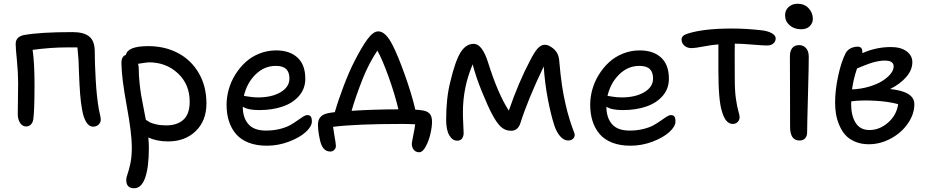

<svg xmlns="http://www.w3.org/2000/svg" viewBox="-20 -713 4966 1029"><path d="M479 -34.2Q457 -34.2 441.9 -59.1Q426.8 -84 419.9 -126Q413.1 -162.1 409.4 -209.5Q405.8 -256.8 403.3 -322.5Q400.9 -388.2 400.9 -390.1Q398.4 -427.2 395 -459H339.8Q252.9 -459 154.8 -445.8Q165 -377 165 -258.8Q165 -118.7 158.2 -71.8Q155.3 -55.2 145 -45.2Q134.8 -35.2 120.1 -35.2Q100.6 -35.2 87.9 -54Q75.2 -72.8 75.2 -102.1Q75.2 -122.6 76.2 -182.1Q77.1 -241.7 77.1 -268.1Q77.1 -325.2 70.6 -390.1Q64 -455.1 64 -477.1Q64 -515.6 106.9 -524.9Q193.8 -541 369.1 -541Q429.2 -541 458.5 -517.1Q487.8 -493.2 487.8 -437Q487.8 -377 492.9 -285.9Q498 -194.8 509.8 -127Q510.7 -120.6 513.9 -107.9Q517.1 -95.2 518.6 -86.4Q520 -77.6 520 -71.8Q520 -56.6 508.3 -45.4Q496.6 -34.2 479 -34.2Z M880.9 44.9Q820.8 44.9 774.9 23.9Q777.8 52.7 777.8 81.1Q777.8 182.6 758.1 239.3Q738.3 295.9 698.7 295.9Q656.7 295.9 656.7 252Q656.7 237.8 664.1 217.8Q671.4 197.8 679 162.1Q686.5 126.5 686.5 75.2Q686.5 2.4 659.2 -146Q631.8 -294.4 630.9 -371.1Q629.4 -411.1 654.8 -418.9Q664.1 -465.8 774.9 -465.8Q862.8 -465.8 933.3 -429Q1003.9 -392.1 1045.2 -321.5Q1086.4 -251 1086.4 -158.2Q1086.4 -66.4 1029.3 -10.7Q972.2 44.9 880.9 44.9ZM723.6 -344.2Q723.6 -308.6 728 -267.8Q732.4 -227.1 736.1 -205.1Q739.7 -183.1 749.8 -132.3Q759.8 -81.5 761.7 -70.8Q774.9 -62 783.9 -57.1Q793 -52.2 816.7 -46.6Q840.3 -41 870.6 -41Q929.7 -41 963.1 -71.5Q996.6 -102.1 996.6 -168Q996.6 -261.2 933.3 -320.1Q870.1 -378.9 778.8 -378.9Q768.1 -378.9 719.7 -371.1Q723.6 -360.8 723.6 -344.2Z M1410.2 67.9Q1355 67.9 1313 51.8Q1271 35.6 1245.4 5.9Q1219.7 -23.9 1207 -63.5Q1194.3 -103 1194.3 -151.9Q1194.3 -192.9 1206.1 -234.4Q1217.8 -275.9 1241 -313.2Q1264.2 -350.6 1295.7 -379.6Q1327.1 -408.7 1369.9 -425.8Q1412.6 -442.9 1460 -442.9Q1532.7 -442.9 1574.5 -404.3Q1616.2 -365.7 1616.2 -291Q1616.2 -238.3 1583.3 -199.7Q1550.3 -161.1 1494.9 -142.1Q1439.5 -123 1369.1 -123Q1308.6 -123 1281.2 -141.1V-140.1Q1281.2 -82.5 1311 -47.9Q1340.8 -13.2 1405.3 -13.2Q1445.3 -13.2 1479.5 -21.7Q1513.7 -30.3 1535.2 -42.5Q1556.6 -54.7 1573.5 -66.9Q1590.3 -79.1 1603.8 -87.6Q1617.2 -96.2 1627 -96.2Q1640.1 -96.2 1645.8 -88.1Q1651.4 -80.1 1651.4 -62Q1651.4 -35.2 1618.2 -5.1Q1585 24.9 1527.8 46.4Q1470.7 67.9 1410.2 67.9ZM1458 -359.9Q1396.5 -359.9 1349.9 -314.2Q1303.2 -268.6 1287.1 -199.2Q1288.1 -199.2 1313 -195.1Q1337.9 -190.9 1362.3 -190.9Q1437 -190.9 1484.1 -219Q1531.2 -247.1 1531.2 -292Q1531.2 -326.2 1513.7 -343Q1496.1 -359.9 1458 -359.9Z M2227.1 103Q2208.5 103 2197.8 90.1Q2187 77.1 2187 58.1Q2187 50.3 2194.6 13.9Q2202.1 -22.5 2205.1 -46.9Q2167 -48.8 2137.2 -48.8Q1884.8 -48.8 1765.1 -33.2Q1767.1 -18.1 1771 5.6Q1774.9 29.3 1777.6 45.9Q1780.3 62.5 1780.3 68.8Q1780.3 81.1 1771.7 90.1Q1763.2 99.1 1750 99.1Q1707 99.1 1694.3 35.2Q1684.1 -10.7 1684.1 -44.9Q1684.1 -97.7 1741.2 -106.9Q1745.1 -107.9 1750.2 -108.6Q1755.4 -109.4 1762.5 -110.4Q1769.5 -111.3 1774.4 -111.8Q1793 -176.3 1822.5 -253.9Q1852.1 -331.5 1880.4 -386.2Q1917.5 -459 1948.7 -502Q1980 -544.9 2007.3 -544.9Q2046.9 -544.9 2084 -471.2Q2112.3 -416.5 2149.4 -312.5Q2186.5 -208.5 2206.1 -125Q2221.2 -125 2238.3 -122.1Q2268.1 -119.1 2281.7 -104.7Q2295.4 -90.3 2295.4 -61Q2295.4 -32.7 2286.6 5.1Q2277.8 43 2261.2 73Q2244.6 103 2227.1 103ZM1924.3 -292Q1884.3 -190.4 1864.3 -119.1Q1987.8 -127 2115.2 -127Q2096.2 -208 2062.3 -302.2Q2028.3 -396.5 2002.4 -441.9Q1957 -373.5 1924.3 -292Z M2430.2 41Q2404.8 41 2387.9 12.2Q2371.1 -16.6 2371.1 -70.8Q2371.1 -187 2393.1 -273.9Q2419.9 -386.7 2448.5 -432.4Q2477.1 -478 2519 -478Q2564.5 -478 2596.2 -377Q2648.9 -209 2707 -120.1Q2758.8 -271.5 2823.2 -393.1Q2845.7 -436.5 2863 -454.8Q2880.4 -473.1 2899.9 -473.1Q2919.9 -473.1 2943.8 -454.1Q2959 -441.9 2967.5 -425.3Q2976.1 -408.7 2978 -378.9Q2988.8 -247.6 3011.2 -153.8Q3020.5 -111.8 3032.7 -73.2Q3044.9 -34.7 3052.5 -15.1Q3060.1 4.4 3060.1 8.8Q3060.1 22.5 3050.5 31.2Q3041 40 3024.9 40Q3002 40 2981.9 17.1Q2961.9 -5.9 2950.2 -43Q2932.1 -98.6 2916 -182.6Q2899.9 -266.6 2894 -356.9Q2809.1 -179.7 2769 -53.2Q2755.9 -12.2 2719.2 -12.2Q2686 -12.2 2663.1 -34.7Q2640.1 -57.1 2617.2 -101.1Q2595.7 -141.1 2563 -221.2Q2530.3 -301.3 2513.2 -368.2Q2460.9 -246.1 2460.9 -111.8Q2460.9 -82.5 2462.9 -44.4Q2464.8 -6.3 2464.8 0Q2464.8 17.6 2456.3 29.3Q2447.8 41 2430.2 41Z M3358.9 67.9Q3303.7 67.9 3261.7 51.8Q3219.7 35.6 3194.1 5.9Q3168.5 -23.9 3155.8 -63.5Q3143.1 -103 3143.1 -151.9Q3143.1 -192.9 3154.8 -234.4Q3166.5 -275.9 3189.7 -313.2Q3212.9 -350.6 3244.4 -379.6Q3275.9 -408.7 3318.6 -425.8Q3361.3 -442.9 3408.7 -442.9Q3481.4 -442.9 3523.2 -404.3Q3564.9 -365.7 3564.9 -291Q3564.9 -238.3 3532 -199.7Q3499 -161.1 3443.6 -142.1Q3388.2 -123 3317.9 -123Q3257.3 -123 3230 -141.1V-140.1Q3230 -82.5 3259.8 -47.9Q3289.6 -13.2 3354 -13.2Q3394 -13.2 3428.2 -21.7Q3462.4 -30.3 3483.9 -42.5Q3505.4 -54.7 3522.2 -66.9Q3539.1 -79.1 3552.5 -87.6Q3565.9 -96.2 3575.7 -96.2Q3588.9 -96.2 3594.5 -88.1Q3600.1 -80.1 3600.1 -62Q3600.1 -35.2 3566.9 -5.1Q3533.7 24.9 3476.6 46.4Q3419.4 67.9 3358.9 67.9ZM3406.7 -359.9Q3345.2 -359.9 3298.6 -314.2Q3252 -268.6 3235.8 -199.2Q3236.8 -199.2 3261.7 -195.1Q3286.6 -190.9 3311 -190.9Q3385.7 -190.9 3432.9 -219Q3480 -247.1 3480 -292Q3480 -326.2 3462.4 -343Q3444.8 -359.9 3406.7 -359.9Z M3907.2 -48.8Q3869.1 -48.8 3850.1 -112.8Q3830.1 -170.9 3830.1 -335V-475.1Q3792.5 -472.2 3748.5 -463.6Q3704.6 -455.1 3686 -455.1Q3663.1 -455.1 3647.9 -468.5Q3632.8 -481.9 3632.8 -501Q3632.8 -512.7 3641.1 -520.5Q3649.4 -528.3 3669.9 -534.2Q3753.9 -560.1 3902.8 -560.1Q3980 -560.1 4060.1 -550.8Q4094.2 -547.4 4115.7 -535.2Q4137.2 -522.9 4137.2 -507.8Q4137.2 -491.2 4125 -480.2Q4112.8 -469.2 4089.8 -469.2Q4070.8 -469.2 4011.5 -474.1Q3952.1 -479 3918 -479Q3917.5 -456.5 3917.5 -423.8Q3917.5 -391.1 3917.7 -347.9Q3918 -304.7 3918 -283.2Q3918 -224.6 3924.3 -181.9Q3930.7 -139.2 3937.3 -116.9Q3943.8 -94.7 3943.8 -85.9Q3943.8 -69.3 3933.3 -59.1Q3922.9 -48.8 3907.2 -48.8Z M4273.4 -556.2Q4236.3 -556.2 4211.9 -577.6Q4187.5 -599.1 4187.5 -630.9Q4187.5 -658.2 4206.5 -675.5Q4225.6 -692.9 4255.4 -692.9Q4291.5 -692.9 4314 -668.5Q4336.4 -644 4336.4 -611.8Q4336.4 -590.3 4320.3 -573.2Q4304.2 -556.2 4273.4 -556.2ZM4264.6 40Q4214.4 40 4214.4 -33.2Q4214.4 -151.4 4213.9 -261.5Q4213.4 -371.6 4213.4 -411.1Q4213.4 -439 4225.6 -455.1Q4237.8 -471.2 4262.7 -471.2Q4285.2 -471.2 4299.6 -455.3Q4314 -439.5 4314.5 -410.2Q4314.9 -370.6 4310.3 -205.6Q4305.7 -40.5 4305.7 -3.9Q4305.7 16.1 4295.2 28.1Q4284.7 40 4264.6 40Z M4636.2 60.1Q4594.7 60.1 4562.3 46.1Q4529.8 32.2 4510.3 10Q4490.7 -12.2 4478 -42.5Q4465.3 -72.8 4460.4 -102.1Q4455.6 -131.3 4455.6 -163.1Q4455.6 -229 4471.9 -305.4Q4488.3 -381.8 4512.2 -428.2Q4521.5 -445.3 4539.1 -454.1Q4556.6 -462.9 4576.7 -462.9Q4601.6 -462.9 4601.6 -435.1V-428.2Q4675.8 -460.9 4754.4 -460.9Q4808.1 -460.9 4838.9 -438Q4869.6 -415 4869.6 -379.9Q4869.6 -337.9 4836.9 -300.3Q4804.2 -262.7 4750.5 -235.8Q4880.4 -222.7 4880.4 -154.8Q4880.4 -101.6 4845.9 -51.5Q4811.5 -1.5 4754.6 29.3Q4697.8 60.1 4636.2 60.1ZM4722.7 -388.2Q4714.4 -388.2 4706.3 -387.7Q4698.2 -387.2 4689.2 -385.3Q4680.2 -383.3 4673.8 -382.3Q4667.5 -381.3 4656.7 -377.9Q4646 -374.5 4641.4 -373Q4636.7 -371.6 4624.3 -366.7Q4611.8 -361.8 4608.4 -360.6Q4605 -359.4 4590.6 -353.3Q4576.2 -347.2 4573.2 -346.2Q4553.2 -287.1 4546.4 -233.9Q4594.2 -235.8 4637.2 -248.5Q4680.2 -261.2 4708.5 -279.1Q4736.8 -296.9 4753.2 -317.4Q4769.5 -337.9 4769.5 -356.9Q4769.5 -388.2 4722.7 -388.2ZM4541.5 -155.8Q4541.5 -92.8 4565.9 -54.4Q4590.3 -16.1 4639.6 -16.1Q4693.8 -16.1 4739.5 -55.9Q4785.2 -95.7 4793.5 -154.8Q4743.2 -168.9 4669.4 -173.1Q4595.7 -177.2 4542.5 -169.9Q4541.5 -166 4541.5 -155.8Z"/></svg>

Font: Shantell Sans Bouncy
Style: Regular
Weight: 400
Designer: Stephen Nixon, Anya Danilova, Shantell Martin
Foundry: Arrow Type
Version: Version 1.006;[9816181b4]